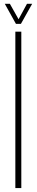

<svg xmlns="http://www.w3.org/2000/svg" viewBox="-20 -962 188 982"><path d="M58.5 0V-800H89V0ZM61.5 -840 4.5 -942.5H30.5L75 -863.5L118 -942.5H144.5L87 -840Z"/></svg>

Font: Big Shoulders Stencil Display ExtraLight
Style: Regular
Weight: 250
Designer: Patric King
Foundry: XO Type Co
Version: Version 2.001